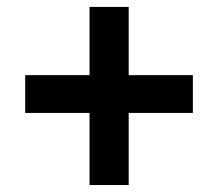

<svg xmlns="http://www.w3.org/2000/svg" viewBox="-20 -609 640 558"><path d="M354 -390.6H540.5V-280.8H354V-71.3H240.2V-280.8H53.2V-390.6H240.2V-588.9H354Z"/></svg>

Font: TypoPRO Roboto Mono
Style: Regular
Weight: 500
Designer: Google
Version: Version 2.000986; 2015; ttfautohint (v1.3)